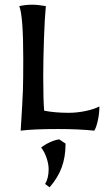

<svg xmlns="http://www.w3.org/2000/svg" viewBox="-20 -553 453 817"><path d="M79 -302Q79 -486 62 -527Q89 -533 117 -533Q142 -533 175 -527Q170 -473 167 -386Q164 -299 164 -227Q164 -123 168 -82Q213 -73 272 -73Q308 -73 343.5 -80.5Q379 -88 403 -100Q403 -70 396 -39Q389 -8 381 3Q315 -4 227 -4Q121 -4 68 3Q76 -123 77.5 -168.5Q79 -214 79 -302ZM172 230Q187 205 187 167Q187 145 178 118.5Q169 92 155 75Q171 62 193 52Q215 42 232 40L259 58Q259 115 242.5 159.5Q226 204 191 244Z"/></svg>

Font: Mirza
Style: Regular
Weight: 400
Designer: Arabic design by Kourosh Beigpour, Latin design by Eduardo Tunni, engineering by Lasse Fister
Version: Version 1.000